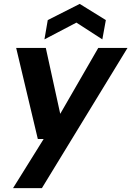

<svg xmlns="http://www.w3.org/2000/svg" viewBox="-20 -745 674 985"><path d="M47 220 204 -32H174L63 -499H215L289 -161L484 -499H634L195 220ZM208 -543 225 -642 389 -725 523 -642 505 -543 372 -629Z"/></svg>

Font: DM Sans 20pt ExtraBold
Style: Italic
Weight: 800
Italic angle: -10°
Version: Version 4.004;gftools[0.9.30]